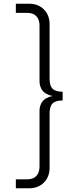

<svg xmlns="http://www.w3.org/2000/svg" viewBox="-20 -758 415 1030"><path d="M65 204H126Q158 204 175 186Q192 168 192 135V-163Q192 -193 208 -214Q224 -235 262 -243Q224 -251 208 -272Q192 -293 192 -323V-621Q192 -653 175 -671Q158 -689 126 -689H65V-738H136Q185 -738 215.5 -707.5Q246 -677 246 -628V-336Q246 -298 262 -282Q278 -266 316 -266V-219Q278 -219 262 -203Q246 -187 246 -149V142Q246 191 215.5 221.5Q185 252 136 252H65Z"/></svg>

Font: Celebes Light
Style: Regular
Weight: 300
Designer: Anugrah Pasau
Foundry: Lafontype
Version: Version 1.000; ttfautohint (v1.8.4)